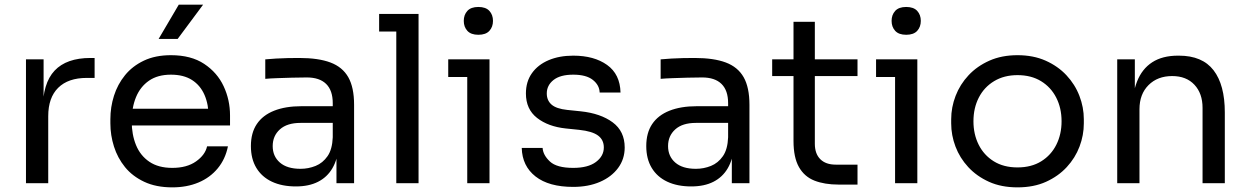

<svg xmlns="http://www.w3.org/2000/svg" viewBox="-20 -790 5386 828"><path d="M92 0V-534H168V-314H164Q164 -431 215.5 -485.5Q267 -540 370 -540H388V-454H354Q274 -454 231 -411.5Q188 -369 188 -289V0Z M723 18Q653 18 602 -6Q551 -30 519 -69.5Q487 -109 471.5 -158Q456 -207 456 -258V-276Q456 -328 471.5 -377Q487 -426 519 -465.5Q551 -505 600.5 -528.5Q650 -552 717 -552Q804 -552 860.5 -514.5Q917 -477 944.5 -418Q972 -359 972 -292V-249H498V-321H902L880 -282Q880 -339 862 -380.5Q844 -422 808 -445Q772 -468 717 -468Q660 -468 622.5 -442Q585 -416 566.5 -371Q548 -326 548 -267Q548 -210 566.5 -164.5Q585 -119 624 -92.5Q663 -66 723 -66Q786 -66 825.5 -94Q865 -122 873 -159H963Q952 -104 919 -64Q886 -24 836 -3Q786 18 723 18ZM746 -622H664L751 -770H856Z M1431 0V-160H1415V-345Q1415 -400 1386.5 -428Q1358 -456 1303 -456Q1272 -456 1239 -455Q1206 -454 1176 -453Q1146 -452 1124 -450V-534Q1146 -536 1170.5 -537.5Q1195 -539 1221 -539.5Q1247 -540 1271 -540Q1353 -540 1405 -520.5Q1457 -501 1482 -457Q1507 -413 1507 -338V0ZM1256 14Q1196 14 1152.5 -6.5Q1109 -27 1085.5 -66Q1062 -105 1062 -160Q1062 -217 1087.5 -255Q1113 -293 1162 -312.5Q1211 -332 1280 -332H1425V-260H1276Q1218 -260 1187 -232Q1156 -204 1156 -160Q1156 -116 1187 -89Q1218 -62 1276 -62Q1310 -62 1341 -74.5Q1372 -87 1392.5 -116.5Q1413 -146 1415 -198L1441 -160Q1436 -103 1413.5 -64.5Q1391 -26 1351.5 -6Q1312 14 1256 14Z M1689 0V-730H1785V0ZM1615 -654V-730H1785V-654Z M1995 0V-534H2091V0ZM1913 -458V-534H2091V-458ZM2043 -640Q2011 -640 1995.5 -657Q1980 -674 1980 -700Q1980 -726 1995.5 -743Q2011 -760 2043 -760Q2075 -760 2090.5 -743Q2106 -726 2106 -700Q2106 -674 2090.5 -657Q2075 -640 2043 -640Z M2452 16Q2347 16 2289.5 -29Q2232 -74 2230 -152H2320Q2322 -121 2351.5 -93.5Q2381 -66 2452 -66Q2516 -66 2550 -91.5Q2584 -117 2584 -154Q2584 -187 2559 -205.5Q2534 -224 2478 -230L2420 -236Q2344 -244 2296 -281.5Q2248 -319 2248 -387Q2248 -438 2274 -474.5Q2300 -511 2346 -530.5Q2392 -550 2452 -550Q2542 -550 2598 -510Q2654 -470 2656 -391H2566Q2565 -423 2536.5 -445.5Q2508 -468 2452 -468Q2396 -468 2367 -445Q2338 -422 2338 -387Q2338 -357 2358.5 -339Q2379 -321 2426 -316L2484 -310Q2570 -301 2622 -262.5Q2674 -224 2674 -154Q2674 -104 2645.5 -65.5Q2617 -27 2567 -5.5Q2517 16 2452 16Z M3136 0V-160H3120V-345Q3120 -400 3091.5 -428Q3063 -456 3008 -456Q2977 -456 2944 -455Q2911 -454 2881 -453Q2851 -452 2829 -450V-534Q2851 -536 2875.5 -537.5Q2900 -539 2926 -539.5Q2952 -540 2976 -540Q3058 -540 3110 -520.5Q3162 -501 3187 -457Q3212 -413 3212 -338V0ZM2961 14Q2901 14 2857.5 -6.5Q2814 -27 2790.5 -66Q2767 -105 2767 -160Q2767 -217 2792.5 -255Q2818 -293 2867 -312.5Q2916 -332 2985 -332H3130V-260H2981Q2923 -260 2892 -232Q2861 -204 2861 -160Q2861 -116 2892 -89Q2923 -62 2981 -62Q3015 -62 3046 -74.5Q3077 -87 3097.5 -116.5Q3118 -146 3120 -198L3146 -160Q3141 -103 3118.5 -64.5Q3096 -26 3056.5 -6Q3017 14 2961 14Z M3596 6Q3536 6 3492.5 -11Q3449 -28 3425.5 -69.5Q3402 -111 3402 -182V-696H3494V-170Q3494 -127 3517.5 -103.5Q3541 -80 3584 -80H3678V6ZM3310 -462V-534H3678V-462Z M3840 0V-534H3936V0ZM3758 -458V-534H3936V-458ZM3888 -640Q3856 -640 3840.5 -657Q3825 -674 3825 -700Q3825 -726 3840.5 -743Q3856 -760 3888 -760Q3920 -760 3935.5 -743Q3951 -726 3951 -700Q3951 -674 3935.5 -657Q3920 -640 3888 -640Z M4368 18Q4298 18 4245 -6Q4192 -30 4155.5 -69.5Q4119 -109 4100.5 -158Q4082 -207 4082 -258V-276Q4082 -327 4101 -376.5Q4120 -426 4157 -465.5Q4194 -505 4247 -528.5Q4300 -552 4368 -552Q4436 -552 4489 -528.5Q4542 -505 4579 -465.5Q4616 -426 4635 -376.5Q4654 -327 4654 -276V-258Q4654 -207 4635.5 -158Q4617 -109 4580.5 -69.5Q4544 -30 4491 -6Q4438 18 4368 18ZM4368 -68Q4428 -68 4470.5 -94.5Q4513 -121 4535.5 -166Q4558 -211 4558 -267Q4558 -324 4535 -369Q4512 -414 4469.5 -440Q4427 -466 4368 -466Q4310 -466 4267 -440Q4224 -414 4201 -369Q4178 -324 4178 -267Q4178 -211 4200.5 -166Q4223 -121 4265.5 -94.5Q4308 -68 4368 -68Z M4798 0V-534H4874V-305H4862Q4862 -384 4883.5 -438.5Q4905 -493 4949 -521.5Q4993 -550 5060 -550H5064Q5165 -550 5213.5 -487Q5262 -424 5262 -305V0H5166V-325Q5166 -387 5131 -424.5Q5096 -462 5035 -462Q4972 -462 4933 -423Q4894 -384 4894 -319V0Z"/></svg>

Font: SVN-Sora Variable
Style: Regular
Weight: 400
Designer: Jonathan Barnbrook, Julián Moncada
Foundry: Barnbrook Fonts
Version: Version 2.000 - Viet hoa boi STYLEno.1 Fonts